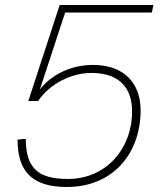

<svg xmlns="http://www.w3.org/2000/svg" viewBox="-20 -730 644 766"><path d="M247 16C431 16 541 -118 541 -290C541 -395 478 -471 351 -471C264 -471 186 -433 139 -373L240 -680H586L592 -710H218L93 -327H132C178 -395 263 -439 345 -439C459 -439 507 -376 507 -286C507 -136 403 -16 251 -16C131 -16 83 -60 83 -176L50 -173C50 -43 111 16 247 16Z"/></svg>

Font: Geist Thin
Style: Italic
Weight: 100
Italic angle: -12°
Designer: Basement.studio, Andrés Briganti, Mateo Zaragoza
Foundry: Basement.studio, Vercel, Andrés Briganti, Guido Ferreyra, Mateo Zaragoza
Version: Version 1.500